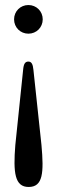

<svg xmlns="http://www.w3.org/2000/svg" viewBox="-20 -568 226 764"><path d="M93 -323C80 -323 74 -314 72 -290L41 9C32 120 39 176 94 176C151 176 155 120 145 9L113 -290C111 -313 105 -323 93 -323ZM36 -491C36 -459 61 -434 93 -434C125 -434 150 -459 150 -491C150 -523 125 -548 93 -548C61 -548 36 -523 36 -491Z"/></svg>

Font: RL Madena
Style: Regular
Weight: 400
Designer: I Kadek Wantara Putra
Foundry: Roughlines ID
Version: Version 1.000;Glyphs 3.1.2 (3151)